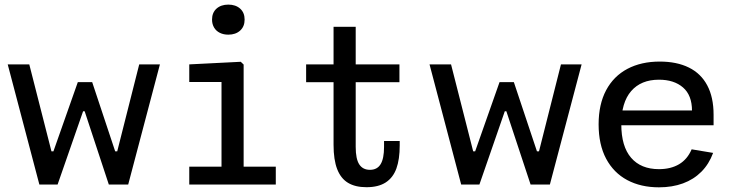

<svg xmlns="http://www.w3.org/2000/svg" viewBox="-20 -789 3140 821"><path d="M105.2 -513.7 200 -142H208.5L312.7 -437.7H374.2L472.5 -142H481.3L575.3 -513.7H663.8L528.2 0H445.3L342 -313.2H335.3L226.3 0H148.3L13 -513.7Z M927.2 0V-468.3L949.7 -438.5H789.3V-513.7L1009.5 -524.8L1021.8 -513V0ZM789.3 -76.2H1159.3V0H789.3ZM886.7 -705.3Q886.7 -735 905.9 -752.2Q925.2 -769.3 956.3 -769.3Q987.5 -769.3 1006.8 -752.2Q1026 -735 1026 -705.3Q1026 -675.5 1006.8 -658.2Q987.5 -640.8 956.3 -640.8Q935.8 -640.8 920.1 -648.6Q904.3 -656.3 895.5 -671.1Q886.7 -685.8 886.7 -705.3Z M1406.3 -674.3H1501V-161.2Q1501 -109.3 1516.2 -86.1Q1531.5 -62.8 1561.8 -62.8Q1592.7 -62.8 1607.4 -86.7Q1622.2 -110.5 1622.2 -161V-186H1689.2V-167.3Q1689.2 -107.7 1675 -68.5Q1660.8 -29.3 1629.4 -8.9Q1598 11.5 1547 11.5Q1499.2 11.5 1468.2 -7.2Q1437.3 -25.8 1421.8 -65.8Q1406.3 -105.7 1406.3 -169.8ZM1688 -513.7V-437.5H1289V-513.7H1433.7H1448.2Z M1908.7 -513.7 2003.3 -142H2011.8L2116 -437.7H2177.3L2276 -142H2284.8L2378.7 -513.7H2467L2331.3 0H2248.8L2145.2 -313.2H2138.5L2030 0H1952L1816.7 -513.7Z M2801 -525.7Q2874 -525.7 2925.6 -500.2Q2977.2 -474.8 3004.2 -424Q3031.3 -373.2 3031.3 -298.5V-253.3H2611.8V-316.7H2964.2L2939 -294.8V-315.5Q2939 -381.8 2900.6 -415Q2862.2 -448.2 2797.8 -448.2Q2721 -448.2 2678.8 -399.4Q2636.7 -350.7 2636.7 -257.3Q2636.7 -163 2678.7 -114.3Q2720.7 -65.7 2797.8 -65.7Q2848.2 -65.7 2883.7 -86.7Q2919.2 -107.7 2937.5 -150.5L3029.3 -135.2Q3011.8 -87.5 2979.1 -54.6Q2946.3 -21.7 2900.4 -4.8Q2854.5 12 2797.7 12Q2720.2 12 2662.1 -19Q2604 -50 2571.8 -110.4Q2539.7 -170.8 2539.7 -257.3Q2539.7 -342.8 2571.8 -403.2Q2604 -463.5 2662.9 -494.6Q2721.8 -525.7 2801 -525.7Z"/></svg>

Font: Monaspace Neon Var
Style: Regular
Weight: 400
Designer: Riley Cran and the Lettermatic Team
Version: Version 1.000 (Monaspace Neon Var)